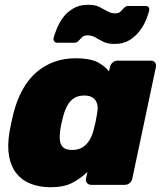

<svg xmlns="http://www.w3.org/2000/svg" viewBox="-20 -774 683 804"><path d="M192 10Q146 10 109.5 -4Q73 -18 49.5 -47Q26 -76 18 -120Q10 -164 20 -223Q24 -245 27.5 -261Q31 -277 36 -298Q50 -354 74 -397.5Q98 -441 131 -470Q164 -499 205.5 -514.5Q247 -530 296 -530Q355 -530 386.5 -514.5Q418 -499 436 -475L441 -494Q443 -505 452 -512.5Q461 -520 471 -520H612Q623 -520 629 -512.5Q635 -505 633 -494L534 -26Q532 -15 523 -7.5Q514 0 503 0H362Q351 0 344.5 -7.5Q338 -15 340 -26L346 -54Q316 -25 281 -7.5Q246 10 192 10ZM282 -146Q308 -146 325.5 -157Q343 -168 354 -186Q365 -204 371 -226Q377 -248 380.5 -264.5Q384 -281 387 -301Q391 -322 387 -338Q383 -354 370 -364Q357 -374 333 -374Q308 -374 291 -363.5Q274 -353 263.5 -334.5Q253 -316 246 -292Q242 -277 238 -260Q234 -243 232 -228Q229 -204 231 -185.5Q233 -167 245 -156.5Q257 -146 282 -146ZM460 -590Q431 -590 413 -599Q395 -608 380 -617Q365 -626 347 -626Q332 -626 324 -618.5Q316 -611 309 -603Q302 -595 291 -595H219Q212 -595 207.5 -600.5Q203 -606 204 -613Q208 -629 217.5 -653Q227 -677 243.5 -700Q260 -723 286.5 -738.5Q313 -754 349 -754Q378 -754 396 -745Q414 -736 429.5 -727Q445 -718 463 -718Q477 -718 485 -726Q493 -734 500 -741.5Q507 -749 518 -749H590Q599 -749 602.5 -743.5Q606 -738 605 -731Q601 -714 591.5 -690.5Q582 -667 564.5 -644Q547 -621 521.5 -605.5Q496 -590 460 -590Z"/></svg>

Font: Rubik ExtraBold
Style: Italic
Weight: 800
Italic angle: -12°
Designer: Hubert and Fischer
Foundry: Hubert and Fischer
Version: Version 2.300;gftools[0.9.30]